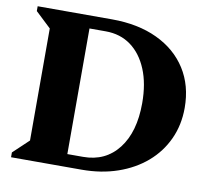

<svg xmlns="http://www.w3.org/2000/svg" viewBox="-77 -777 947 864"><g transform="rotate(10 396.5 -345.0)"><path d="M27 0V-22L98 -89V-601L27 -668V-690H367Q486 -690 574 -648.5Q662 -607 710 -531.5Q758 -456 758 -354Q758 -276 728 -211Q698 -146 643.5 -99Q589 -52 514 -26Q439 0 349 0ZM348 -632H274V-58H346Q448 -58 507 -134Q566 -210 566 -342Q566 -431 539 -496Q512 -561 463.5 -596.5Q415 -632 348 -632Z"/></g></svg>

Font: Platypi
Style: Bold
Weight: 700
Designer: David Sargent
Foundry: Bolt Cutter Type
Version: Version 1.200; ttfautohint (v1.8.4.7-5d5b)